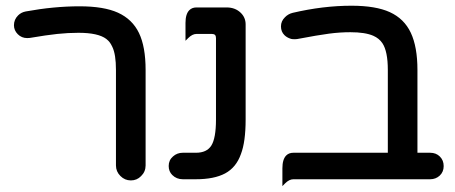

<svg xmlns="http://www.w3.org/2000/svg" viewBox="-20 -608 1561 658"><path d="M377.4 -41V-368.2Q377.4 -421.4 365.2 -446.8Q360.8 -456.1 357.4 -460.9Q354 -465.8 350.8 -468.8Q347.7 -471.7 344.2 -474.6Q316.4 -495.6 249 -495.6Q213.4 -495.6 176.3 -491.7Q139.6 -487.8 82 -478Q77.6 -477.5 73.2 -477.5Q54.2 -477.5 41 -490.7Q27.8 -503.9 27.8 -521.5Q27.8 -541 42 -555.2Q52.7 -565.9 68.4 -568.8Q164.6 -586.4 252.9 -586.4Q335.9 -586.4 384.3 -564.5Q433.6 -542 456.3 -494.9Q479 -447.8 479 -368.2V-41Q479 -19.5 463.4 -4.4Q449.2 10.3 428.5 10.3Q407.7 10.3 392.6 -4.9Q377.4 -20 377.4 -41Z M606.4 -84.5H651.4Q688.5 -84.5 704.1 -108.9Q720.2 -134.3 720.2 -198.2V-477.5Q720.2 -484.9 716.8 -488.3Q713.4 -491.7 706.1 -491.7H653.3Q639.2 -491.7 625 -477.5L615.7 -468.3V-529.3Q615.7 -560.1 628.9 -573.2Q638.2 -582.5 653.3 -582.5H756.8Q786.6 -582.5 805.7 -563.5Q821.8 -547.4 821.8 -524.4V-198.2Q821.8 -122.1 805.7 -80.1Q789.6 -34.2 751.5 -13.7Q713.9 6.3 651.4 6.3H606.4Q585 6.3 570.3 -8.3Q558.1 -20.5 558.1 -39.1Q558.1 -59.1 572.8 -71.8Q586.9 -84.5 606.4 -84.5Z M1454.1 6.3H985.4Q971.2 6.3 957 20.5L947.8 29.8V-31.2Q947.8 -62 960.9 -75.2Q970.2 -84.5 985.4 -84.5H1309.1V-368.2Q1309.1 -432.1 1290.5 -460Q1279.3 -476.6 1259.3 -485.4Q1231.4 -497.6 1180.7 -497.6Q1145 -497.6 1107.7 -492.7Q1070.3 -487.8 998 -474.1Q994.1 -473.6 990.5 -473.6Q986.8 -473.6 982.4 -473.9Q978 -474.1 972.2 -476.6Q961.9 -480.5 954.6 -487.8Q942.9 -499.5 942.9 -517.6Q942.9 -535.6 956.5 -548.8Q967.3 -560.1 982.9 -564Q1087.4 -588.4 1184.6 -588.4Q1267.6 -588.4 1315.9 -566.4Q1365.2 -543.9 1387.9 -495.6Q1410.6 -447.3 1410.6 -368.2V-84.5H1454.1Q1474.6 -84.5 1487.5 -71.5Q1500.5 -58.6 1500.5 -38.8Q1500.5 -19 1487.1 -6.3Q1473.6 6.3 1454.1 6.3Z"/></svg>

Font: YuPearl-Medium
Style: Medium
Weight: 500
Designer: Max Yao
Foundry: Max-Everyday
Version: Version 1.011; ttfautohint (v1.8.3)